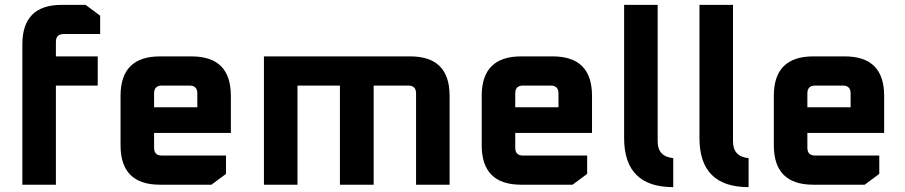

<svg xmlns="http://www.w3.org/2000/svg" viewBox="-20 -760 3722 790"><path d="M72 0V-577.9Q72 -740 234.1 -740H332.1L392.1 -695.4V-620H242.1Q210 -620 210 -587.9V-528H382.1V-407.9H210V0Z M476 -162.1V-365.9Q476 -528 638.1 -528H768.1Q929.9 -528 929.9 -365.9V-213.1H614V-152.1Q614 -120 646.1 -120H909.9V-44.6L849.9 0H638.1Q476 0 476 -162.1ZM614 -318.6H791.9V-375.9Q791.9 -407.9 759.9 -407.9H646.1Q614 -407.9 614 -375.9Z M1066 0V-528H1668.1Q1829.9 -528 1829.9 -365.9V0H1691.9V-375.9Q1691.9 -407.9 1659.9 -407.9H1517.4V0H1378.6V-407.9H1204V0Z M1962 -162.1V-365.9Q1962 -528 2124.1 -528H2254.1Q2415.9 -528 2415.9 -365.9V-213.1H2100V-152.1Q2100 -120 2132.1 -120H2395.9V-44.6L2335.9 0H2124.1Q1962 0 1962 -162.1ZM2100 -318.6H2277.9V-375.9Q2277.9 -407.9 2245.9 -407.9H2132.1Q2100 -407.9 2100 -375.9Z M2548 -192V-740H2686V-178.1Q2686 -115.6 2750.1 -109.4V10Q2548 10 2548 -192Z M2858 -192V-740H2996V-178.1Q2996 -115.6 3060.1 -109.4V10Q2858 10 2858 -192Z M3164 -162.1V-365.9Q3164 -528 3326.1 -528H3456.1Q3617.9 -528 3617.9 -365.9V-213.1H3302V-152.1Q3302 -120 3334.1 -120H3597.9V-44.6L3537.9 0H3326.1Q3164 0 3164 -162.1ZM3302 -318.6H3479.9V-375.9Q3479.9 -407.9 3447.9 -407.9H3334.1Q3302 -407.9 3302 -375.9Z"/></svg>

Font: Oxanium ExtraLight
Style: Regular
Weight: 200
Designer: Severin Meyer
Version: Version 2.000